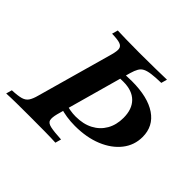

<svg xmlns="http://www.w3.org/2000/svg" viewBox="-162 -730 888 888"><g transform="rotate(45 282.5 -285.5)"><path d="M-20.2 0 -12.1 -29Q26.6 -30.6 46 -36.3Q65.3 -41.9 75 -56.5Q84.7 -71 91.9 -98.4L196.8 -472.6Q204.8 -501.6 202.4 -515.7Q200 -529.8 183.5 -535.5Q166.9 -541.1 130.6 -541.9L138.7 -571Q158.9 -570.2 195.6 -569.4Q232.3 -568.5 283.1 -568.5Q340.3 -568.5 385.9 -569.4Q431.5 -570.2 460.5 -571L452.4 -541.9Q414.5 -541.1 390.7 -537.9Q366.9 -534.7 353.6 -527.8Q340.3 -521 332.7 -507.7Q325 -494.4 318.5 -471.8L214.5 -98.4Q207.3 -70.2 210.9 -56Q214.5 -41.9 237.9 -36.7Q261.3 -31.5 309.7 -29L301.6 0Q273.4 -1.6 229.4 -2Q185.5 -2.4 130.6 -2.4Q84.7 -2.4 46.4 -2Q8.1 -1.6 -20.2 0ZM310.5 -118.5Q281.5 -118.5 255.2 -122.6Q229 -126.6 206.5 -133.9L214.5 -162.1Q227.4 -158.1 245.6 -154.8Q263.7 -151.6 282.3 -151.6Q332.3 -151.6 368.1 -170.6Q404 -189.5 423.8 -223.8Q443.5 -258.1 443.5 -304Q443.5 -360.5 412.9 -391.1Q382.3 -421.8 325 -421.8Q313.7 -421.8 303.2 -421.4Q292.7 -421 283.9 -420.2L291.9 -449.2Q306.5 -450 321 -450.8Q335.5 -451.6 350.8 -451.6Q454.8 -451.6 511.7 -412.9Q568.5 -374.2 568.5 -304Q568.5 -250 535.5 -208.1Q502.4 -166.1 444.4 -142.3Q386.3 -118.5 310.5 -118.5Z"/></g></svg>

Font: Playfair 5pt SemiExpanded Light
Style: Bold Italic
Weight: 700
Italic angle: -15.6°
Version: Version 2.001;gftools[0.9.30]